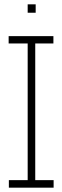

<svg xmlns="http://www.w3.org/2000/svg" viewBox="-20 -868 289 888"><path d="M108 0V-667L140 -701H143V-35L111 0ZM21 0V-35H108V0ZM111 0 143 -35H228V0ZM20 -667V-701H140L108 -667ZM143 -667V-701H227V-667ZM108 -809V-848H145V-809Z"/></svg>

Font: Foldit ExtraLight
Style: Regular
Weight: 250
Version: Version 1.003